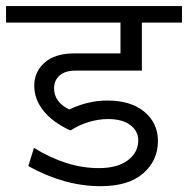

<svg xmlns="http://www.w3.org/2000/svg" viewBox="-35 -645 634 648"><path d="M304.7 -16.6Q182.6 -16.6 60.5 -84.5L79.6 -146Q190.4 -77.6 297.9 -77.6Q361.8 -77.6 396.7 -104.2Q431.6 -130.9 431.6 -170.9Q431.6 -203.1 404.5 -223.1Q377.4 -243.2 330.1 -243.2Q296.9 -243.2 263.2 -232.7Q229.5 -222.2 204.6 -205.6H200.2Q140.6 -233.9 110.6 -272.5Q80.6 -311 80.6 -356Q80.6 -402.8 115.7 -433.8Q150.9 -464.8 216.3 -464.8H371.6V-568.8H-14.6V-624.5H579.1V-568.8H443.8V-406.7H220.2Q184.6 -406.7 166 -390.1Q147.5 -373.5 147.5 -346.7Q147.5 -300.8 198.7 -275.4Q261.7 -305.7 327.6 -305.7Q406.7 -305.7 452.4 -267.6Q498 -229.5 498 -169.4Q498 -103 448.2 -59.8Q398.4 -16.6 304.7 -16.6Z"/></svg>

Font: Khula Regular
Style: Regular
Weight: 400
Designer: Erin McLaughlin, Steve Matteson
Version: Version 1.000;PS 1.0;hotconv 1.0.72;makeotf.lib2.5.5900